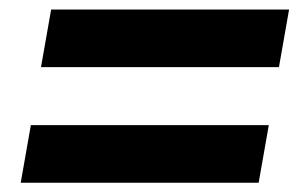

<svg xmlns="http://www.w3.org/2000/svg" viewBox="-20 -550 633 407"><path d="M23.9 -162.6 45.4 -284.7H549.8L528.3 -162.6ZM66.9 -407.7 88.4 -529.8H592.8L571.3 -407.7Z"/></svg>

Font: Cascadia Code PL
Style: Bold Italic
Weight: 700
Italic angle: -10°
Monospace: yes
Designer: Aaron Bell
Foundry: Saja Typeworks
Version: Version 2404.023; ttfautohint (v1.8.4)